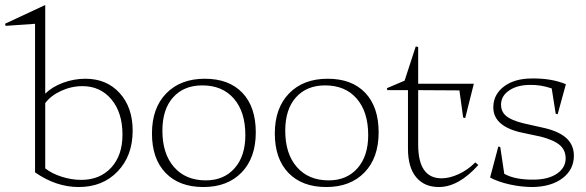

<svg xmlns="http://www.w3.org/2000/svg" viewBox="-82 -733 2361 773"><path d="M100.1 -55.2Q126.5 -34.2 166.3 -21.5Q206.1 -8.8 245.1 -8.8Q320.3 -8.8 365.7 -58.1Q411.1 -107.4 411.1 -190.9Q411.1 -279.8 366.5 -333Q321.8 -386.2 250 -386.2Q205.1 -386.2 163.6 -366.9Q122.1 -347.7 100.1 -317.9ZM-62 -637.2 100.1 -712.9V-356Q128.4 -383.8 172.1 -399.9Q215.8 -416 262.2 -416Q347.2 -416 399.7 -358.4Q452.1 -300.8 452.1 -207Q452.1 -106 391.8 -43Q331.5 20 234.9 20Q143.6 20 59.1 -39.1V-637.2L-59.1 -628.9Z M742.7 -416Q839.8 -416 893.8 -359.4Q947.8 -302.7 947.8 -200.2Q947.8 -97.7 890.9 -38.8Q834 20 736.8 20Q639.6 20 584.7 -36.9Q529.8 -93.8 529.8 -195.8Q529.8 -297.9 587.2 -356.9Q644.5 -416 742.7 -416ZM571.8 -207Q571.8 -113.8 618.7 -60.3Q665.5 -6.8 746.6 -6.8Q819.3 -6.8 862.5 -55.7Q905.8 -104.5 905.8 -189Q905.8 -282.7 859.6 -335.9Q813.5 -389.2 732.4 -389.2Q658.2 -389.2 615 -341.1Q571.8 -293 571.8 -207Z M1237.3 -416Q1334.5 -416 1388.4 -359.4Q1442.4 -302.7 1442.4 -200.2Q1442.4 -97.7 1385.5 -38.8Q1328.6 20 1231.4 20Q1134.3 20 1079.3 -36.9Q1024.4 -93.8 1024.4 -195.8Q1024.4 -297.9 1081.8 -356.9Q1139.2 -416 1237.3 -416ZM1066.4 -207Q1066.4 -113.8 1113.3 -60.3Q1160.2 -6.8 1241.2 -6.8Q1314 -6.8 1357.2 -55.7Q1400.4 -104.5 1400.4 -189Q1400.4 -282.7 1354.2 -335.9Q1308.1 -389.2 1227.1 -389.2Q1152.8 -389.2 1109.6 -341.1Q1066.4 -293 1066.4 -207Z M1475.6 -377.9 1546.9 -408.2 1591.8 -545.9 1601.6 -543.9V-396H1825.7L1791 -257.8L1782.7 -259.8L1767.6 -369.1L1601.6 -370.1V-150.9Q1601.6 -15.1 1695.8 -15.1Q1728 -15.1 1764.6 -32Q1801.3 -48.8 1831.5 -79.1L1843.8 -68.8Q1764.6 20 1684.6 20Q1626.5 20 1593.5 -19.5Q1560.5 -59.1 1560.5 -134.8V-370.1H1477.5Z M1891.1 -18.1 1924.3 -143.1 1932.1 -141.1 1948.2 -33.2Q1992.7 -8.3 2071.3 -9.8Q2128.4 -11.2 2161.9 -34.9Q2195.3 -58.6 2195.3 -95.2Q2195.3 -128.9 2171.4 -149.2Q2147.5 -169.4 2094.2 -183.1L2009.3 -201.2Q1899.4 -229 1904.3 -307.1Q1906.7 -355 1948.2 -385.7Q1989.7 -416.5 2057.1 -417Q2137.7 -418.5 2196.3 -394L2163.1 -272.9L2155.3 -274.9L2139.2 -377Q2093.3 -392.6 2050.3 -391.1Q2001 -390.6 1969.5 -369.9Q1938 -349.1 1935.5 -317.9Q1933.1 -287.1 1953.4 -268.3Q1973.6 -249.5 2024.4 -236.8L2113.3 -216.8Q2170.9 -202.6 2199.5 -175.8Q2228 -148.9 2228.5 -106.9Q2228.5 -50.3 2183.3 -15.9Q2138.2 18.6 2062.5 20Q2018.1 20 1971.2 9.8Q1924.3 -0.5 1891.1 -18.1Z"/></svg>

Font: Halibut Thin
Style: Regular
Weight: 250
Designer: Matteo Maggi
Foundry: Collletttivo
Version: Version 3.080 | FøM Fix